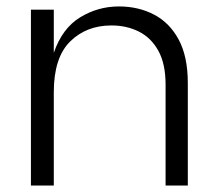

<svg xmlns="http://www.w3.org/2000/svg" viewBox="-20 -576 675 596"><path d="M563 0H494V-313Q494 -378 471.5 -418.5Q449 -459 411 -478Q373 -497 326 -497Q248 -497 197.5 -447Q147 -397 147 -290V0H76V-546H147V-412Q173 -488 228.5 -522Q284 -556 349 -556Q410 -556 458.5 -530.5Q507 -505 535 -452.5Q563 -400 563 -318Z"/></svg>

Font: Ulagadi Sans Light
Style: Regular
Weight: 300
Designer: Ninad Kale (Devanagari), Jonny Pinhorn (Latin)
Foundry: Indian Type Foundry
Version: Version 3.01;March 29, 2020;FontCreator 12.0.0.2522 64-bit; 